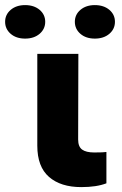

<svg xmlns="http://www.w3.org/2000/svg" viewBox="-61 -744 487 769"><path d="M88.4 -528.3H252.9L252 -185.1Q252 -156.7 267.8 -145Q283.7 -133.3 316.4 -133.3Q354 -133.3 365.2 -135.3V-9.8Q325.7 5.4 264.6 5.4Q182.1 5.4 135.3 -35.4Q88.4 -76.2 88.4 -160.6ZM39.6 -723.6Q75.2 -723.6 97.7 -704.6Q120.1 -685.5 120.1 -656.7Q120.1 -627.9 97.7 -608.6Q75.2 -589.4 39.6 -589.4Q3.9 -589.4 -18.3 -608.6Q-40.5 -627.9 -40.5 -656.7Q-40.5 -685.5 -18.1 -704.6Q4.4 -723.6 39.6 -723.6ZM318.8 -723.6Q354.5 -723.6 377 -704.6Q399.4 -685.5 399.4 -656.7Q399.4 -627.9 377 -608.6Q354.5 -589.4 318.8 -589.4Q283.2 -589.4 261 -608.6Q238.8 -627.9 238.8 -656.7Q238.8 -685.5 261.2 -704.6Q283.7 -723.6 318.8 -723.6Z"/></svg>

Font: Bert Sans Black
Style: Regular
Weight: 900
Designer: Christian Robertson, Adam Twardoch, & Cristiano Sobral
Foundry: Google
Version: Version 12.135;January 10, 2020;FontCreator 12.0.0.2547 64-b